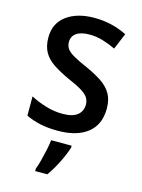

<svg xmlns="http://www.w3.org/2000/svg" viewBox="-117 -617 668 905"><g transform="rotate(15 217.5 -164.0)"><path d="M396 -151Q396 -72 344 -31Q292 10 199 10Q149 10 111.5 1.5Q74 -7 43 -22V-116Q74 -99 116 -86Q158 -73 199 -73Q249 -73 272.5 -92Q296 -111 296 -143Q296 -161 287 -176Q278 -191 254 -206Q230 -221 185 -240Q140 -261 108 -282Q76 -303 59.5 -332Q43 -361 43 -404Q43 -473 94.5 -511Q146 -549 230 -549Q274 -549 313.5 -539.5Q353 -530 389 -512L356 -433Q325 -448 293 -457.5Q261 -467 228 -467Q186 -467 164 -451.5Q142 -436 142 -409Q142 -389 152 -375Q162 -361 186.5 -347Q211 -333 255 -314Q299 -294 330.5 -273Q362 -252 379 -223Q396 -194 396 -151ZM281 71Q271 103 250 145.5Q229 188 205 221H146V209Q153 191 160 164.5Q167 138 173 110Q179 82 181 61H281Z"/></g></svg>

Font: Noto Sans Thai SemCond Med
Style: Regular
Weight: 500
Width: 4
Designer: Monotype Design Team
Foundry: Monotype Imaging Inc.
Version: Version 2.002; ttfautohint (v1.8.4.7-5d5b)